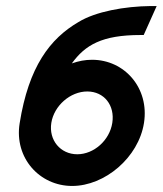

<svg xmlns="http://www.w3.org/2000/svg" viewBox="-20 -605 539 636"><path d="M219 11C327 11 439 -83 457 -198C475 -313 393 -407 285 -407C262 -407 241 -403 218 -395C262 -456 318 -489 445 -489H456L499 -585H479C393 -584 297 -567 240 -532C146 -477 75 -385 45 -196C27 -82 111 11 219 11ZM269 -302C325 -302 361 -256 352 -198C343 -140 291 -94 236 -94C180 -94 141 -141 150 -198C159 -255 213 -302 269 -302Z"/></svg>

Font: Charger Pro
Style: BlkNarObl
Weight: 900
Designer: Jasper
Foundry: Cannot Into Space Fonts
Version: Version 1.09